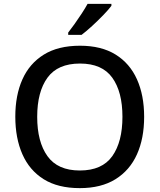

<svg xmlns="http://www.w3.org/2000/svg" viewBox="-20 -961 824 991"><path d="M724 -358Q724 -247 687 -164.5Q650 -82 576 -36Q502 10 392 10Q279 10 205.5 -36Q132 -82 95.5 -165Q59 -248 59 -359Q59 -469 95.5 -551Q132 -633 206 -679Q280 -725 393 -725Q503 -725 576.5 -679.5Q650 -634 687 -551.5Q724 -469 724 -358ZM172 -358Q172 -229 225 -155Q278 -81 392 -81Q507 -81 559.5 -155Q612 -229 612 -358Q612 -487 559.5 -560Q507 -633 393 -633Q278 -633 225 -560Q172 -487 172 -358ZM555 -931Q541 -912 513.5 -883.5Q486 -855 455.5 -827Q425 -799 401 -781H332V-793Q347 -812 365.5 -838Q384 -864 402 -891.5Q420 -919 432 -941H555Z"/></svg>

Font: Noto Sans Syriac Medium
Style: Regular
Weight: 500
Designer: Patrick Giasson and the Monotype Design Team
Foundry: Monotype Imaging Inc.
Version: Version 3.000; ttfautohint (v1.8.4.7-5d5b)